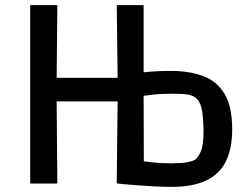

<svg xmlns="http://www.w3.org/2000/svg" viewBox="-20 -717 972 750"><path d="M98 0H204L201 -355L154 -321H489L488 -413H154L201 -378L204 -697H98ZM436 -1Q438 0 459 2Q480 4 512.5 6.5Q545 9 581 11Q617 13 649 13Q734 13 786.5 -12.5Q839 -38 863 -88Q887 -138 887 -211Q887 -302 856.5 -351.5Q826 -401 772 -420.5Q718 -440 648 -440Q608 -440 573.5 -437.5Q539 -435 523 -433L541 -411V-697H436L440 -370ZM654 -351Q694 -351 715 -347.5Q736 -344 749 -331Q765 -315 770 -280Q775 -245 775 -204Q775 -149 764.5 -125.5Q754 -102 743 -94Q733 -87 710 -83Q687 -79 648 -79Q608 -79 572 -83Q536 -87 522 -90L542 -32L541 -366L519 -340Q541 -343 575 -347Q609 -351 654 -351Z"/></svg>

Font: Ruda SemiBold
Style: Regular
Weight: 600
Designer: Mariela Monsalve and Angelina Sanchez
Foundry: Mariela Monsalve and Angelina Sanchez
Version: Version 2.001